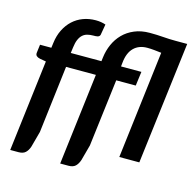

<svg xmlns="http://www.w3.org/2000/svg" viewBox="-121 -859 1111 1107"><g transform="rotate(15 434.5 -306.0)"><path d="M228 -507H411L414 -531Q419 -572 435.5 -609.2Q452 -646.5 480 -675Q508 -703.5 547.8 -720.2Q587.5 -737 638.5 -737Q681 -737 718.5 -734Q756 -731 794.5 -731H863L773 0H653.5L731.5 -643Q710 -645.5 688.5 -647.8Q667 -650 647 -650Q597 -650 566.8 -620Q536.5 -590 530.5 -531L528 -507H649.5L638.5 -422.5H522L472.5 -20.5L447 73.5Q439 97.5 424.8 111Q410.5 124.5 383.5 124.5H334L400.5 -422.5H222.5L174 -21L148.5 73Q140.5 97 126.2 110.2Q112 123.5 85 123.5H35.5L102 -422.5L65 -429Q52 -431.5 44.2 -438.5Q36.5 -445.5 38.5 -459L44.5 -507H112L116 -537.5Q121.5 -581.5 139 -616.5Q156.5 -651.5 183 -676Q209.5 -700.5 244.2 -713.5Q279 -726.5 319.5 -726.5Q351.5 -726.5 378.5 -717L367.5 -653Q366 -647.5 362.2 -644.2Q358.5 -641 353.2 -639.5Q348 -638 341.2 -637.8Q334.5 -637.5 327.5 -637.5Q308 -637.5 292 -633.2Q276 -629 264 -618Q252 -607 244 -588.5Q236 -570 232.5 -541.5Z"/></g></svg>

Font: Lato 2
Style: Bold Italic
Weight: 700
Italic angle: -7°
Designer: Lukasz Dziedzic with Adam Twardoch and Botio Nikoltchev
Foundry: tyPoland Lukasz Dziedzic
Version: Version 2.015; 2015-08-06; http://www.latofonts.com/